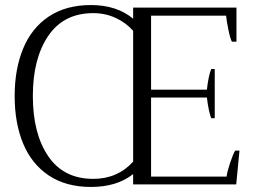

<svg xmlns="http://www.w3.org/2000/svg" viewBox="-20 -730 1019 760"><path d="M38 -350Q38 -456 71.5 -537.5Q105 -619 173 -664.5Q241 -710 340 -710Q442 -710 507 -656V-700H916V-565H898Q891 -578 884 -612.5Q877 -647 875 -668H578V-375H799Q805 -429 816 -457H830V-262H816Q805 -292 799 -344H578V-31H877Q879 -50 890.5 -84.5Q902 -119 911 -134H928L915 0H507V-41Q443 10 340 10Q241 10 173 -35.5Q105 -81 71.5 -162Q38 -243 38 -350ZM507 -90V-608Q479 -640 438 -659Q397 -678 349 -678Q232 -678 171 -588Q110 -498 110 -350Q110 -201 171 -111.5Q232 -22 349 -22Q445 -22 507 -90Z"/></svg>

Font: Trirong Light
Style: Regular
Weight: 300
Designer: Katatrad Team
Foundry: CadsonDemak
Version: Version 1.001